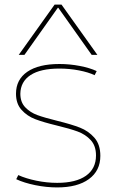

<svg xmlns="http://www.w3.org/2000/svg" viewBox="-20 -810 509 840"><path d="M51 -26 60 -44Q93 -29 139 -19.5Q185 -10 230 -10Q312 -10 356 -41Q400 -72 400 -130Q400 -172 377 -197Q354 -222 320 -234.5Q286 -247 228 -261Q170 -275 134.5 -288.5Q99 -302 74.5 -329Q50 -356 50 -400Q50 -462 99.5 -496Q149 -530 240 -530Q285 -530 329 -521.5Q373 -513 403 -499L394 -481Q367 -494 325.5 -502Q284 -510 240 -510Q157 -510 113.5 -481.5Q70 -453 69 -400Q69 -363 90.5 -340.5Q112 -318 143.5 -306.5Q175 -295 232 -281Q293 -266 330 -251.5Q367 -237 393 -207.5Q419 -178 419 -128Q419 -63 369 -26.5Q319 10 230 10Q183 10 134 0Q85 -10 51 -26ZM219 -790H249L406 -570H381L235 -776H233L87 -570H62Z"/></svg>

Font: Enso Thin
Style: Regular
Weight: 100
Designer: Coji Morishita
Foundry: UNDERFOREST DESIGN
Version: Version 1.000